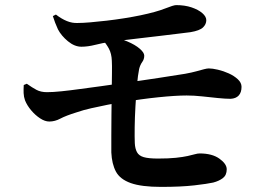

<svg xmlns="http://www.w3.org/2000/svg" viewBox="-20 -732 1040 752"><path d="M611 0Q534 0 492 -15Q450 -30 434 -60Q418 -90 416 -135Q416 -161 416 -200Q416 -239 416.5 -282.5Q417 -326 417.5 -368.5Q418 -411 418.5 -444.5Q419 -478 418 -494Q417 -522 406.5 -541.5Q396 -561 381 -577L407 -588Q447 -583 478 -570Q509 -557 527 -541.5Q545 -526 545 -514Q545 -500 537 -489Q529 -478 525 -462Q520 -438 516.5 -398.5Q513 -359 510.5 -315.5Q508 -272 507.5 -233.5Q507 -195 508 -171Q509 -150 516.5 -136Q524 -122 543 -116.5Q562 -111 599 -111Q641 -111 669 -114Q697 -117 715 -121Q733 -125 743.5 -128Q754 -131 762 -131Q811 -131 839.5 -110.5Q868 -90 868 -69Q868 -46 853 -34.5Q838 -23 815 -17Q793 -12 741 -6Q689 0 611 0ZM173 -256Q156 -256 137 -268.5Q118 -281 102 -300Q86 -319 78 -339Q73 -353 72.5 -367.5Q72 -382 73 -399L85 -404Q106 -389 123 -380Q140 -371 164 -371Q187 -371 221 -374.5Q255 -378 294.5 -383.5Q334 -389 376 -394.5Q418 -400 457 -406Q531 -416 599.5 -426.5Q668 -437 705 -443Q732 -448 750 -453Q768 -458 779.5 -461Q791 -464 798 -464Q812 -464 833.5 -459Q855 -454 876 -444.5Q897 -435 911.5 -421.5Q926 -408 926 -392Q926 -370 915 -358Q904 -346 883 -345Q863 -345 833.5 -348Q804 -351 772 -354.5Q740 -358 711 -358Q668 -358 600 -351Q532 -344 462 -332Q433 -328 400.5 -321.5Q368 -315 337 -308Q306 -301 280 -292Q238 -279 216.5 -267.5Q195 -256 173 -256ZM299 -549Q272 -549 246 -570.5Q220 -592 207 -617Q201 -630 196 -643Q191 -656 187 -669L199 -675Q221 -658 242 -649.5Q263 -641 284 -642Q304 -642 333.5 -644.5Q363 -647 397.5 -651Q432 -655 466.5 -660.5Q501 -666 530 -672Q592 -685 626 -698.5Q660 -712 670 -712Q704 -712 730.5 -703Q757 -694 772.5 -680.5Q788 -667 788 -653Q788 -637 775 -624.5Q762 -612 726 -606Q709 -604 677.5 -600Q646 -596 607.5 -591.5Q569 -587 530.5 -582.5Q492 -578 459.5 -574Q427 -570 407 -567Q383 -564 353.5 -556.5Q324 -549 299 -549Z"/></svg>

Font: Noto Serif JP ExtraLight
Style: Bold
Weight: 700
Version: Version 2.003-H1;hotconv 1.1.1;makeotfexe 2.6.0